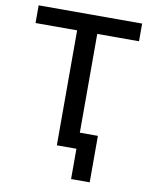

<svg xmlns="http://www.w3.org/2000/svg" viewBox="-94 -774 794 1005"><g transform="rotate(10 303.5 -272.0)"><path d="M354 161V0H250V-611H29V-705H579V-611H357V-86H453V161Z"/></g></svg>

Font: Nunito Sans 7pt SemiCondensed SemiBold
Style: Regular
Weight: 600
Width: 4
Designer: Vernon Adams
Foundry: Vernon Adams
Version: Version 3.101;gftools[0.9.27]